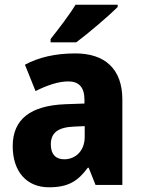

<svg xmlns="http://www.w3.org/2000/svg" viewBox="-20 -786 601 816"><path d="M480 -756V-766H301C274 -721 228 -662 195 -620V-606H304C355 -644 443 -719 480 -756ZM300 -559C215 -559 143 -542 86 -511L131 -399C181 -424 229 -440 270 -440C314 -440 339 -417 339 -361V-346L256 -343C111 -337 34 -280 34 -165C34 -57 93 10 188 10C270 10 311 -16 353 -73H357L386 0H500V-363C500 -492 427 -559 300 -559ZM295 -248 340 -250V-204C340 -146 302 -109 253 -109C218 -109 196 -129 196 -172C196 -220 224 -245 295 -248Z"/></svg>

Font: Noto Sans Thai Looped SemiCondensed ExtraBold
Style: Regular
Weight: 800
Width: 4
Designer: Sasikarn Vongin, Ben Mitchell
Foundry: The Fontpad Ltd
Version: Version 1.001